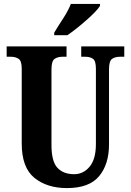

<svg xmlns="http://www.w3.org/2000/svg" viewBox="-20 -951 668 981"><path d="M322 10Q436 10 486.5 -51Q537 -112 537 -213V-596Q537 -640 553 -650.5Q569 -661 593 -661H615V-714H395V-661H416Q440 -661 455 -650.5Q470 -640 470 -600V-215Q470 -138 438 -99.5Q406 -61 359 -61Q304 -61 273.5 -93.5Q243 -126 243 -210V-596Q243 -640 259.5 -650.5Q276 -661 298 -661H320V-714H14V-661H36Q59 -661 75 -650.5Q91 -640 91 -600V-218Q91 -95 155.5 -42.5Q220 10 322 10ZM257 -771H324Q367 -800 421 -847.5Q475 -895 491 -921V-931H342Q329 -897 302.5 -856.5Q276 -816 257 -784Z"/></svg>

Font: Noto Serif ExtraCondensed Extra
Style: Regular
Weight: 800
Width: 3
Designer: Monotype Design Team
Foundry: Monotype Imaging Inc.
Version: Version 1.002